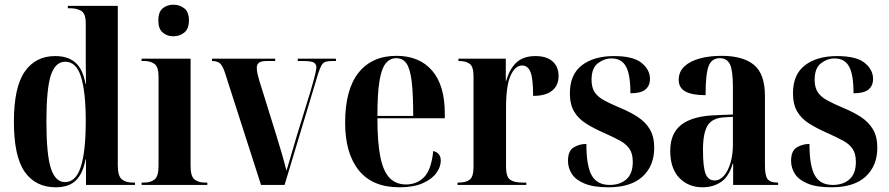

<svg xmlns="http://www.w3.org/2000/svg" viewBox="-20 -785 3773 815"><path d="M217 10Q131 10 85 -55.5Q39 -121 39 -268Q39 -415 85 -481Q131 -547 214 -547Q269 -547 300.5 -519Q332 -491 343 -429H345Q344 -479 344 -516Q344 -553 344 -581V-685Q344 -728 324.5 -739Q305 -750 277 -750H268V-760H480V-83Q480 -38 497 -24Q514 -10 543 -10H553V0H345V-108H343Q332 -49 302.5 -19.5Q273 10 217 10ZM256 -12Q302 -12 323 -77Q344 -142 344 -271Q344 -394 324 -458.5Q304 -523 257 -523Q215 -523 196 -466Q177 -409 177 -270Q177 -129 196 -70.5Q215 -12 256 -12Z M716 -631Q689 -631 670.5 -647Q652 -663 652 -698Q652 -734 670.5 -749.5Q689 -765 716 -765Q743 -765 762.5 -749.5Q782 -734 782 -698Q782 -663 762.5 -647Q743 -631 716 -631ZM581 0V-10H593Q620 -10 636.5 -23.5Q653 -37 653 -81V-459Q653 -501 636 -513.5Q619 -526 593 -526H581V-536H789V-80Q789 -36 806 -23Q823 -10 849 -10H860V0Z M934 -479Q924 -508 912.5 -517Q901 -526 880 -526V-536H1148V-526H1112Q1089 -526 1079.5 -519Q1070 -512 1070 -497Q1070 -486 1073 -472Q1076 -458 1080 -445L1151 -217Q1163 -179 1175 -137.5Q1187 -96 1196 -60Q1203 -85 1215 -124Q1227 -163 1240 -209L1297 -394Q1323 -482 1323 -499Q1323 -513 1312 -519.5Q1301 -526 1267 -526H1244V-536H1406V-526H1392Q1373 -526 1362.5 -523Q1352 -520 1345 -508Q1338 -496 1330 -471L1188 0H1088Z M1675 10Q1561 10 1503 -62Q1445 -134 1445 -264Q1445 -405 1502 -476.5Q1559 -548 1663 -548Q1760 -548 1814 -485.5Q1868 -423 1868 -305V-283H1582Q1582 -181 1594.5 -119Q1607 -57 1634 -29.5Q1661 -2 1703 -2Q1750 -2 1780.5 -33.5Q1811 -65 1819 -144Q1851 -136 1851 -103Q1851 -77 1832.5 -51Q1814 -25 1775 -7.5Q1736 10 1675 10ZM1734 -293Q1734 -386 1727.5 -439.5Q1721 -493 1705.5 -515.5Q1690 -538 1662 -538Q1635 -538 1617 -515.5Q1599 -493 1590.5 -439.5Q1582 -386 1582 -293Z M1922 0V-10H1926Q1958 -10 1974 -22.5Q1990 -35 1990 -77V-462Q1990 -501 1974.5 -513.5Q1959 -526 1928 -526H1926V-536H2127V-442H2129Q2143 -493 2172.5 -520Q2202 -547 2253 -547Q2300 -547 2325.5 -524.5Q2351 -502 2351 -462Q2351 -422 2323.5 -400Q2296 -378 2243 -378Q2243 -451 2232 -479Q2221 -507 2196 -507Q2167 -507 2147.5 -464.5Q2128 -422 2128 -326V-77Q2128 -35 2145 -22.5Q2162 -10 2198 -10H2214V0Z M2563 10Q2500 10 2462 -5.5Q2424 -21 2407.5 -46.5Q2391 -72 2391 -102Q2391 -145 2415.5 -159.5Q2440 -174 2469 -174Q2469 -80 2492 -40Q2515 0 2568 0Q2612 0 2639 -24Q2666 -48 2666 -98Q2666 -132 2652.5 -152.5Q2639 -173 2612.5 -187.5Q2586 -202 2548 -219Q2502 -239 2468.5 -260Q2435 -281 2417 -311.5Q2399 -342 2399 -389Q2399 -469 2450 -508Q2501 -547 2586 -547Q2668 -547 2703.5 -518Q2739 -489 2739 -450Q2739 -421 2719.5 -405Q2700 -389 2656 -389Q2656 -469 2637 -503Q2618 -537 2576 -537Q2545 -537 2518 -516.5Q2491 -496 2491 -446Q2491 -414 2504 -394Q2517 -374 2544.5 -359Q2572 -344 2615 -326Q2656 -309 2688 -288Q2720 -267 2738.5 -236Q2757 -205 2757 -158Q2757 -81 2707.5 -35.5Q2658 10 2563 10Z M2962 10Q2902 10 2863.5 -30Q2825 -70 2825 -145Q2825 -220 2873.5 -256.5Q2922 -293 3019 -296L3091 -299V-417Q3091 -486 3078.5 -512Q3066 -538 3035 -538Q3001 -538 2988 -504.5Q2975 -471 2975 -381Q2918 -381 2889.5 -396.5Q2861 -412 2861 -446Q2861 -481 2885.5 -503.5Q2910 -526 2951 -537Q2992 -548 3043 -548Q3134 -548 3180.5 -509.5Q3227 -471 3227 -378V-82Q3227 -39 3238.5 -24.5Q3250 -10 3280 -10H3283V0H3092V-90H3090Q3074 -35 3040.5 -12.5Q3007 10 2962 10ZM3013 -19Q3036 -19 3053.5 -39.5Q3071 -60 3081 -94.5Q3091 -129 3091 -169V-289L3054 -287Q3003 -284 2983.5 -252Q2964 -220 2964 -149Q2964 -74 2975.5 -46.5Q2987 -19 3013 -19Z M3510 10Q3447 10 3409 -5.5Q3371 -21 3354.5 -46.5Q3338 -72 3338 -102Q3338 -145 3362.5 -159.5Q3387 -174 3416 -174Q3416 -80 3439 -40Q3462 0 3515 0Q3559 0 3586 -24Q3613 -48 3613 -98Q3613 -132 3599.5 -152.5Q3586 -173 3559.5 -187.5Q3533 -202 3495 -219Q3449 -239 3415.5 -260Q3382 -281 3364 -311.5Q3346 -342 3346 -389Q3346 -469 3397 -508Q3448 -547 3533 -547Q3615 -547 3650.5 -518Q3686 -489 3686 -450Q3686 -421 3666.5 -405Q3647 -389 3603 -389Q3603 -469 3584 -503Q3565 -537 3523 -537Q3492 -537 3465 -516.5Q3438 -496 3438 -446Q3438 -414 3451 -394Q3464 -374 3491.5 -359Q3519 -344 3562 -326Q3603 -309 3635 -288Q3667 -267 3685.5 -236Q3704 -205 3704 -158Q3704 -81 3654.5 -35.5Q3605 10 3510 10Z"/></svg>

Font: Noto Serif Display Condensed
Style: Bold
Weight: 700
Width: 3
Designer: Monotype Design Team
Foundry: Monotype Imaging Inc.
Version: Version 2.009